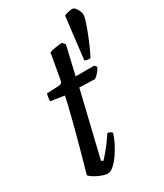

<svg xmlns="http://www.w3.org/2000/svg" viewBox="-199 -878 818 957"><g transform="rotate(-30 209.5 -400.0)"><path d="M129 0Q114 0 92 -8.5Q70 -17 53 -28Q36 -39 33 -46Q47 -96 60.5 -144.5Q74 -193 86 -238Q98 -283 108 -322Q118 -361 125.5 -392Q133 -423 137 -444L59 -456Q59 -469 61 -481.5Q63 -494 65 -498L134 -501Q145 -502 150 -506.5Q155 -511 157 -524L182 -666Q193 -671 214.5 -674.5Q236 -678 255 -679L269 -663L231 -500H338L348 -487Q342 -474 330.5 -460.5Q319 -447 308 -440L219 -443L130 -73L140 -66Q150 -76 166.5 -95.5Q183 -115 199.5 -137.5Q216 -160 226 -176Q236 -176 243 -171.5Q250 -167 252 -163Q246 -142 232.5 -114.5Q219 -87 201 -60.5Q183 -34 164 -17Q145 0 129 0ZM340 -541Q327 -541 319.5 -543Q312 -545 308 -547L337 -789Q345 -793 359.5 -796.5Q374 -800 383 -800Q393 -800 401 -790Q409 -780 414 -767.5Q419 -755 419 -747Q419 -737 411 -711.5Q403 -686 390.5 -654Q378 -622 364.5 -591.5Q351 -561 340 -541Z"/></g></svg>

Font: Texturina Medium
Style: Italic
Weight: 500
Italic angle: -11°
Designer: Guillermo Torres Carreño
Foundry: Omnibus-Type
Version: Version 1.002